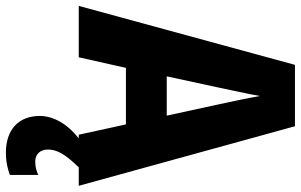

<svg xmlns="http://www.w3.org/2000/svg" viewBox="-200 -554 996 635"><g transform="rotate(90 297.5 -237.0)"><path d="M426 0H438C389 39 364 85 364 129C364 197 407 241 486 241C518 241 542 234 559 228V134C548 139 534 144 515 144C490 144 475 127 475 102C475 72 491 44 534 0H595L398 -715H195L0 0H170L205 -156H392ZM326 -461 363 -291H233L270 -462C278 -501 292 -563 298 -599C305 -559 316 -507 326 -461Z"/></g></svg>

Font: Noto Sans Gujarati Condensed ExtraBold
Style: Regular
Weight: 800
Width: 3
Designer: Jelle Bosma - Monotype Design Team, Universal Thirst
Foundry: Monotype Imaging Inc.
Version: Version 2.106